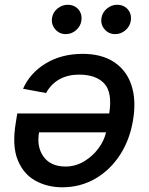

<svg xmlns="http://www.w3.org/2000/svg" viewBox="-20 -784 629 811"><path d="M329.2 -556.5Q409.4 -556.5 462 -521.7Q514.6 -486.9 535.3 -423.8Q556.1 -360.8 541.9 -276.3Q528.1 -192.5 486.2 -128.6Q444.2 -64.6 381.6 -28.8Q318.9 7.1 242.9 7.1Q180.8 7.1 130.1 -20.4Q79.5 -47.9 54.9 -108.1Q30.2 -168.3 46.9 -267L52.9 -304.7H441.4Q455.3 -393.5 420.5 -431.1Q385.7 -468.8 313.6 -468.8Q267 -468.8 231.4 -449.2Q195.7 -429.7 174.7 -391L77.4 -409.1Q106.5 -475.5 173.1 -516Q239.7 -556.5 329.2 -556.5ZM427.9 -225.1H144.9Q134.2 -162.6 164.4 -121.6Q194.6 -80.6 256.7 -80.6Q298.3 -80.6 334.3 -101.9Q370.4 -123.2 395.2 -156.4Q420.1 -189.6 427.9 -225.1ZM466.3 -639.9Q439.3 -639.9 421.7 -660.3Q404.1 -680.8 408.7 -708.8Q413 -733 432.4 -748.4Q451.7 -763.8 474.1 -763.8Q503.6 -763.8 520.2 -744Q536.9 -724.1 532.3 -695.3Q528.8 -672.9 510.1 -656.4Q491.5 -639.9 466.3 -639.9ZM257.5 -639.9Q230.5 -639.9 212.9 -660.9Q195.3 -681.8 199.9 -708.8Q203.8 -733 223.4 -748.4Q242.9 -763.8 265.3 -763.8Q294.7 -763.8 311.4 -744Q328.1 -724.1 323.5 -695.3Q320 -672.9 301.3 -656.4Q282.7 -639.9 257.5 -639.9Z"/></svg>

Font: Inter UI Medium
Style: Italic
Weight: 500
Italic angle: 9.39999°
Designer: Rasmus Andersson
Foundry: rsms
Version: 3.2;8d6f07862